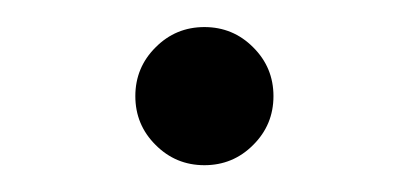

<svg xmlns="http://www.w3.org/2000/svg" viewBox="-20 -118 307 144"><path d="M133.3 5.9Q111.8 5.9 96.7 -9.3Q81.5 -24.4 81.5 -45.9Q81.5 -67.4 96.7 -82.5Q111.8 -97.7 133.3 -97.7Q154.8 -97.7 169.9 -82.5Q185.1 -67.4 185.1 -45.9Q185.1 -24.4 169.9 -9.3Q154.8 5.9 133.3 5.9Z"/></svg>

Font: Inter 18pt Light
Style: Regular
Weight: 300
Designer: Rasmus Andersson
Foundry: rsms
Version: Version 4.001;git-66647c0bb